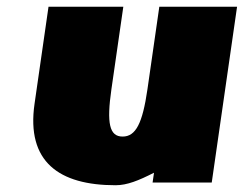

<svg xmlns="http://www.w3.org/2000/svg" viewBox="-20 -540 721 568"><path d="M451.3 -520 416.2 -276C401.6 -175 381.7 -136 342.7 -136C303.7 -136 295.1 -175 309.6 -276L344.8 -520H123.5L82.2 -233C57.4 -61 155 8 322 8C356.1 8 390.3 -6 435.6 -29L431.4 0H606.4L681.3 -520Z"/></svg>

Font: Blink
Style: WideObl
Weight: 400
Designer: Mew Too
Foundry: Cannot Into Space Fonts
Version: Version 001.000